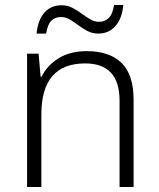

<svg xmlns="http://www.w3.org/2000/svg" viewBox="-20 -746 636 766"><path d="M326 -542Q417 -542 465 -495Q513 -448 513 -348V0H457V-344Q457 -420 422 -456.5Q387 -493 320 -493Q145 -493 145 -290V0H88V-532H134L142 -440H146Q167 -484 213 -513Q259 -542 326 -542ZM126 -612Q131 -666 157 -695.5Q183 -725 226 -725Q249 -725 268.5 -715Q288 -705 305.5 -692Q323 -679 340 -669Q357 -659 375 -659Q397 -659 413 -673.5Q429 -688 435 -726H472Q467 -672 440.5 -642Q414 -612 372 -612Q349 -612 329.5 -622Q310 -632 293 -645Q276 -658 259 -668Q242 -678 223 -678Q200 -678 185 -663.5Q170 -649 164 -612Z"/></svg>

Font: Noto Sans Bengali UI Light
Style: Regular
Weight: 300
Designer: Jelle Bosma - Monotype Design Team
Foundry: Monotype Imaging Inc.
Version: Version 2.003; ttfautohint (v1.8.4.7-5d5b)